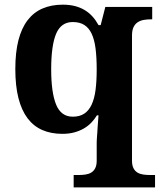

<svg xmlns="http://www.w3.org/2000/svg" viewBox="-20 -566 688 826"><path d="M296.9 240.2V187H314.9Q331.5 187 346.2 185.1Q360.8 183.1 371.8 176.8Q382.8 170.4 389.4 158Q396 145.5 396 125V51.8Q396 47.4 396.2 40Q396.5 32.7 397.2 23.2Q397.9 13.7 398.7 3.2Q399.4 -7.3 399.9 -17.6Q401.9 -41.5 403.8 -69.8H397Q386.7 -52.7 372.6 -38.1Q358.4 -23.4 340.1 -12.9Q321.8 -2.4 299.1 3.7Q276.4 9.8 248 9.8Q199.7 9.8 162.1 -6.6Q124.5 -22.9 98.6 -57.1Q72.8 -91.3 59.3 -144Q45.9 -196.8 45.9 -269Q45.9 -340.8 59.3 -393.1Q72.8 -445.3 98.9 -479.2Q125 -513.2 163.1 -529.5Q201.2 -545.9 250 -545.9Q279.3 -545.9 302.7 -539.8Q326.2 -533.7 345 -522.2Q363.8 -510.7 378.2 -494.6Q392.6 -478.5 403.8 -458H413.1L433.1 -536.1H634.8V-482.9H630.9Q614.3 -482.9 599.4 -480.5Q584.5 -478 573 -470.7Q561.5 -463.4 554.7 -449.7Q547.9 -436 547.9 -413.1V125Q547.9 145.5 554.4 158Q561 170.4 572 176.8Q583 183.1 597.7 185.1Q612.3 187 628.9 187H647V240.2ZM293 -471.2Q242.7 -471.2 221.4 -420.7Q200.2 -370.1 200.2 -268.1Q200.2 -168 221.4 -116Q242.7 -64 293 -64Q322.8 -64 342.5 -77.1Q362.3 -90.3 374.3 -116Q386.2 -141.6 391.1 -179.4Q396 -217.3 396 -267.1Q396 -318.8 391.1 -357.2Q386.2 -395.5 374.3 -420.9Q362.3 -446.3 342.5 -458.7Q322.8 -471.2 293 -471.2Z"/></svg>

Font: Sahl Naskh
Style: Bold
Weight: 700
Designer: Pascal Zoghbi
Version: Version 1.001